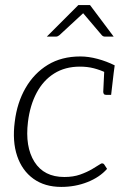

<svg xmlns="http://www.w3.org/2000/svg" viewBox="-20 -729 494 755"><path d="M221 6Q156 6 111.5 -26Q67 -58 47.5 -115.5Q28 -173 38 -250Q47 -325 80.5 -383Q114 -441 168 -474Q222 -507 296 -507Q328 -507 363.5 -497.5Q399 -488 431 -472L427 -442L397 -443Q374 -454 349 -460.5Q324 -467 294 -467Q236 -467 193 -440Q150 -413 124 -364Q98 -315 90 -250Q78 -152 115.5 -92.5Q153 -33 233 -33Q268 -33 295 -42.5Q322 -52 343 -64.5Q364 -77 378 -86Q386 -88 390 -82L401 -65Q372 -32 324 -13Q276 6 221 6ZM390 -452 427 -442 417 -356H397Q391 -356 388.5 -359.5Q386 -363 386 -368ZM164 -585 288 -709H334L427 -585H393Q385 -585 380 -591L307 -677L214 -591Q212 -589 208 -587Q204 -585 200 -585Z"/></svg>

Font: Aleo Light
Style: Italic
Weight: 300
Italic angle: -7°
Designer: Alessio Laiso
Foundry: Alessio Laiso
Version: Version 2.001;gftools[0.9.29]